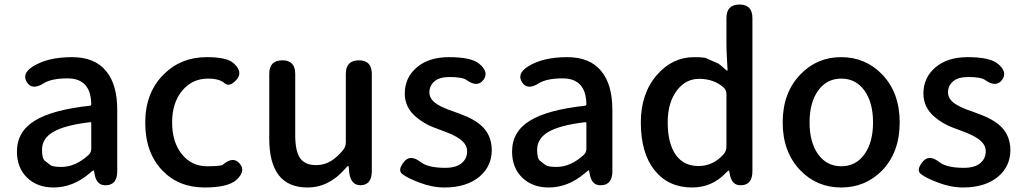

<svg xmlns="http://www.w3.org/2000/svg" viewBox="-20 -817 4528 850"><path d="M217 13Q145 13 100 -30.5Q55 -74 55 -146Q55 -234 133.5 -282.5Q212 -331 378 -349Q384 -350 384 -356Q382 -470 279 -470Q208 -470 173 -448Q122 -416 99 -453Q75 -491 126 -523Q191 -564 299 -564Q400 -564 450 -502Q499 -443 499 -331V-59Q499 0 452 3Q406 7 398 -51L397 -56Q396 -63 394 -63Q392 -63 378 -51Q304 13 217 13ZM252 -78Q314 -78 372 -131Q384 -142 384 -159V-272Q384 -277 379 -276Q266 -263 214 -232Q166 -203 166 -154Q166 -115 178.5 -105.5Q191 -96 202 -87Q213 -78 252 -78Z M886 13Q771 13 699 -62Q623 -141 623 -274Q623 -407 705 -488Q781 -564 895 -564Q984 -564 1013 -538Q1058 -499 1027 -464Q996 -429 973.5 -449Q951 -469 901 -469Q831 -469 786.5 -415.5Q742 -362 742 -275Q742 -188 785 -134.5Q828 -81 897 -81Q958 -81 967 -88Q1012 -127 1041 -93Q1070 -60 1026 -20Q988 13 886 13Z M1341 13Q1172 13 1172 -204V-490Q1172 -550 1230 -550Q1287 -550 1287 -490V-218Q1287 -148 1308.5 -117Q1330 -86 1379 -86Q1417 -86 1446.5 -105Q1476 -124 1499 -153Q1511 -168 1511 -187V-490Q1511 -550 1569 -550Q1626 -550 1626 -490V-59Q1626 0 1579 3Q1533 5 1526 -54L1524 -76Q1523 -83 1521.5 -83Q1520 -83 1509 -71Q1437 13 1341 13Z M1948 13Q1893 13 1836 -9Q1783 -29 1761 -46.5Q1739 -64 1768 -100Q1796 -136 1843 -99Q1876 -74 1951 -74Q1999 -74 2023.5 -94.5Q2048 -115 2048 -147.5Q2048 -180 2012 -204Q1991 -218 1963 -229Q1934 -240 1930.5 -241.5Q1927 -243 1900 -253Q1856 -270 1822 -299Q1772 -341 1772 -403Q1772 -473 1825 -518.5Q1878 -564 1968 -564Q2064 -564 2100 -536Q2147 -498 2120 -463Q2093 -428 2045 -463Q2027 -476 1970 -476Q1926 -476 1903.5 -457Q1881 -438 1881 -408Q1881 -378 1913 -357Q1933 -344 1961 -333Q1989 -323 1992 -322Q1995 -321 2024 -310Q2073 -292 2105 -266Q2157 -223 2157 -152.5Q2157 -82 2104 -36Q2046 13 1948 13Z M2409 13Q2337 13 2292 -30.5Q2247 -74 2247 -146Q2247 -234 2325.5 -282.5Q2404 -331 2570 -349Q2576 -350 2576 -356Q2574 -470 2471 -470Q2400 -470 2365 -448Q2314 -416 2291 -453Q2267 -491 2318 -523Q2383 -564 2491 -564Q2592 -564 2642 -502Q2691 -443 2691 -331V-59Q2691 0 2644 3Q2598 7 2590 -51L2589 -56Q2588 -63 2586 -63Q2584 -63 2570 -51Q2496 13 2409 13ZM2444 -78Q2506 -78 2564 -131Q2576 -142 2576 -159V-272Q2576 -277 2571 -276Q2458 -263 2406 -232Q2358 -203 2358 -154Q2358 -115 2370.5 -105.5Q2383 -96 2394 -87Q2405 -78 2444 -78Z M3044 13Q2939 13 2878 -63Q2817 -139 2817 -275Q2817 -404 2889 -486Q2957 -564 3053 -564Q3097 -564 3107 -559Q3134 -547 3161 -535Q3164 -534 3197 -505Q3201 -502 3201 -507L3198 -562Q3196 -593 3196 -624V-737Q3196 -797 3254 -797Q3311 -797 3311 -737V-59Q3311 0 3264 3Q3218 7 3210 -51L3209 -55Q3208 -62 3206 -62Q3204 -62 3192 -50Q3131 13 3044 13ZM3184 -135Q3196 -149 3196 -168V-401Q3196 -418 3184 -429Q3141 -468 3075 -468Q3016 -468 2977 -417Q2936 -363 2936 -276Q2936 -183 2971 -132.5Q3006 -82 3072 -82Q3138 -82 3184 -135Z M3524 -62Q3445 -143 3445 -275Q3445 -407 3524 -488Q3597 -564 3704 -564Q3811 -564 3885 -488Q3963 -407 3963 -275Q3963 -143 3885 -62Q3811 13 3704 13Q3597 13 3524 -62ZM3602 -134Q3640 -81 3704.5 -81Q3769 -81 3807 -134Q3845 -187 3845 -275Q3845 -363 3807 -416Q3769 -469 3704.5 -469Q3640 -469 3602 -416Q3564 -363 3564 -275Q3564 -187 3602 -134Z M4244 13Q4189 13 4132 -9Q4079 -29 4057 -46.5Q4035 -64 4064 -100Q4092 -136 4139 -99Q4172 -74 4247 -74Q4295 -74 4319.5 -94.5Q4344 -115 4344 -147.5Q4344 -180 4308 -204Q4287 -218 4259 -229Q4230 -240 4226.5 -241.5Q4223 -243 4196 -253Q4152 -270 4118 -299Q4068 -341 4068 -403Q4068 -473 4121 -518.5Q4174 -564 4264 -564Q4360 -564 4396 -536Q4443 -498 4416 -463Q4389 -428 4341 -463Q4323 -476 4266 -476Q4222 -476 4199.5 -457Q4177 -438 4177 -408Q4177 -378 4209 -357Q4229 -344 4257 -333Q4285 -323 4288 -322Q4291 -321 4320 -310Q4369 -292 4401 -266Q4453 -223 4453 -152.5Q4453 -82 4400 -36Q4342 13 4244 13Z"/></svg>

Font: Resource Han Rounded CN Medium
Style: Regular
Weight: 500
Designer: Cyano Hao (round all glyphs); Ryoko NISHIZUKA 西塚涼子 (kana, bopomofo & ideographs); Paul D. Hunt (Latin, Greek & Cyrillic)
Foundry: Cyano Hao
Version: 0.990